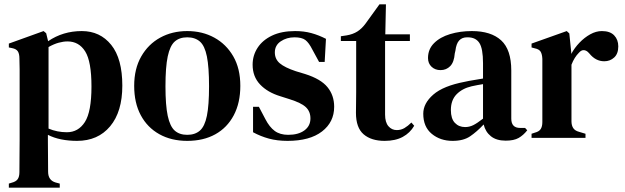

<svg xmlns="http://www.w3.org/2000/svg" viewBox="-20 -639 2898 890"><path d="M21 231V212L34 208Q54 203 62 191.5Q70 180 70 159Q70 118 70.5 81.5Q71 45 71 11V-264Q71 -295 71 -317.5Q71 -340 70 -368Q70 -389 63 -400.5Q56 -412 36 -416L21 -419V-437L182 -495L194 -485L203 -448Q272 -495 359 -495Q444 -495 495.5 -431Q547 -367 547 -242Q547 -121 490.5 -53.5Q434 14 337 14Q298 14 263.5 7Q229 0 202 -14V16Q202 46 202.5 81Q203 116 203 157Q203 197 238 207L257 212V231ZM290 -26Q343 -26 373.5 -73.5Q404 -121 404 -238Q404 -354 375 -400.5Q346 -447 293 -447Q274 -447 252 -441Q230 -435 205 -421V-43Q245 -26 290 -26Z M848 14Q774 14 718.5 -17Q663 -48 632.5 -105Q602 -162 602 -241Q602 -320 634.5 -377Q667 -434 722.5 -464.5Q778 -495 848 -495Q918 -495 973.5 -464.5Q1029 -434 1061.5 -377.5Q1094 -321 1094 -241Q1094 -162 1063.5 -104.5Q1033 -47 978 -16.5Q923 14 848 14ZM848 -14Q884 -14 906.5 -33.5Q929 -53 939 -102Q949 -151 949 -239Q949 -328 939 -377.5Q929 -427 906.5 -446.5Q884 -466 848 -466Q812 -466 790 -446.5Q768 -427 757.5 -377.5Q747 -328 747 -239Q747 -151 757.5 -102Q768 -53 790 -33.5Q812 -14 848 -14Z M1313 14Q1265 14 1226.5 3.5Q1188 -7 1153 -26V-144H1180L1210 -87Q1229 -50 1253.5 -32Q1278 -14 1316 -14Q1363 -14 1391 -34.5Q1419 -55 1419 -90Q1419 -122 1398 -142Q1377 -162 1323 -179L1279 -193Q1220 -211 1185.5 -247.5Q1151 -284 1151 -339Q1151 -382 1174 -417.5Q1197 -453 1241 -474Q1285 -495 1348 -495Q1389 -495 1423.5 -485.5Q1458 -476 1491 -459L1485 -352H1459L1428 -409Q1412 -441 1395.5 -453.5Q1379 -466 1345 -466Q1309 -466 1281.5 -447.5Q1254 -429 1254 -396Q1254 -365 1277 -345.5Q1300 -326 1351 -309L1394 -296Q1467 -273 1498 -235Q1529 -197 1529 -144Q1529 -73 1472.5 -29.5Q1416 14 1313 14Z M1763 14Q1701 14 1665.5 -16.5Q1630 -47 1630 -116Q1630 -140 1630.5 -161.5Q1631 -183 1631 -212V-449H1560V-471L1587 -475Q1616 -480 1636.5 -493Q1657 -506 1674 -529L1739 -619H1769L1766 -480H1880V-449H1765V-108Q1765 -72 1780.5 -54Q1796 -36 1819 -36Q1839 -36 1855 -45.5Q1871 -55 1887 -71L1900 -56Q1881 -23 1847 -4.5Q1813 14 1763 14Z M2078 14Q2021 14 1981.5 -18.5Q1942 -51 1942 -112Q1942 -160 1988.5 -200.5Q2035 -241 2135 -260Q2152 -264 2174.5 -267.5Q2197 -271 2219 -275V-346Q2219 -414 2202 -440Q2185 -466 2148 -466H2145Q2122 -466 2108.5 -451.5Q2095 -437 2091 -404L2088 -391Q2085 -351 2067 -332.5Q2049 -314 2022 -314Q1997 -314 1980.5 -329.5Q1964 -345 1964 -370Q1964 -411 1992 -439Q2020 -467 2066.5 -481Q2113 -495 2167 -495Q2256 -495 2303 -452Q2350 -409 2350 -312V-89Q2350 -46 2391 -46H2414L2424 -35Q2406 -12 2384 0.5Q2362 13 2324 13Q2281 13 2255.5 -7.5Q2230 -28 2222 -62Q2190 -28 2159 -7Q2128 14 2078 14ZM2136 -50Q2156 -50 2174 -59Q2192 -68 2219 -89V-249Q2193 -245 2166 -239Q2123 -229 2096.5 -202Q2070 -175 2070 -129Q2070 -89 2088.5 -69.5Q2107 -50 2136 -50Z M2444 0V-19L2459 -24Q2479 -29 2486.5 -41Q2494 -53 2494 -73V-366Q2493 -388 2486 -399.5Q2479 -411 2459 -415L2444 -419V-437L2607 -495L2619 -484L2628 -396V-389Q2643 -417 2666 -441Q2689 -465 2716 -480Q2743 -495 2770 -495Q2808 -495 2827 -475Q2846 -455 2846 -424Q2846 -390 2827 -372.5Q2808 -355 2781 -355Q2741 -355 2712 -391L2710 -393Q2700 -405 2687.5 -406.5Q2675 -408 2663 -394Q2653 -384 2644.5 -370.5Q2636 -357 2629 -339V-77Q2629 -58 2637 -45.5Q2645 -33 2664 -28L2694 -19V0Z"/></svg>

Font: DeepMind Serif Text
Style: Regular
Weight: 400
Designer: Frank Grießhammer / Modifications: Colophon Foundry
Foundry: Colophon Foundry
Version: Version 5.003; ttfautohint (v1.8.2)